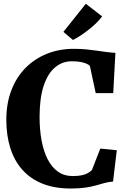

<svg xmlns="http://www.w3.org/2000/svg" viewBox="-20 -1018 705 1048"><path d="M366.5 11Q278.5 11 212.5 -15.2Q146.5 -41.5 102.5 -90.8Q58.5 -140 36.5 -209.2Q14.5 -278.5 14.5 -363.5Q14.5 -453.5 42 -525.2Q69.5 -597 119.5 -647.5Q169.5 -698 236.8 -724.8Q304 -751.5 383.5 -751.5Q420 -751.5 450.8 -748.5Q481.5 -745.5 508.2 -741.5Q535 -737.5 560 -734.2Q585 -731 610 -729.5L598 -509.5H502.5L470.5 -658.5Q464.5 -665 451.2 -670.8Q438 -676.5 418.5 -680Q399 -683.5 371.5 -683.5Q320 -683.5 280.2 -650Q240.5 -616.5 218.2 -549Q196 -481.5 196 -379.5Q196 -310 207 -251Q218 -192 240.2 -148.5Q262.5 -105 296.5 -81Q330.5 -57 376 -57Q407 -57 427.2 -61.5Q447.5 -66 460 -73.5Q472.5 -81 481.5 -89.5L527.5 -207L617.5 -198L597 -27Q572 -25 550.2 -19Q528.5 -13 504 -6Q479.5 1 446.5 6Q413.5 11 366.5 11ZM378 -800 326 -844 448.5 -997.5 537.5 -928.5Q522.5 -908.5 502.8 -889.5Q483 -870.5 461.2 -853.8Q439.5 -837 418.5 -823.2Q397.5 -809.5 378.5 -800Z"/></svg>

Font: Merriweather 20pt ExtraBold
Style: Regular
Weight: 800
Version: Version 2.100